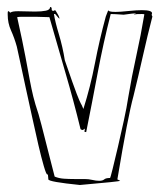

<svg xmlns="http://www.w3.org/2000/svg" viewBox="-20 -528 469 548"><path d="M413 -487Q413 -488 413.5 -488.5Q414 -489 414 -490Q414 -499 385 -499Q370 -499 346 -496.5Q322 -494 310 -494Q298 -494 293.5 -495.5Q289 -497 289 -499L282 -481Q264 -415 251 -347.5Q238 -280 218 -217Q215 -225 213.5 -227.5Q212 -230 210.5 -233Q209 -236 206.5 -241.5Q204 -247 199 -260Q194 -273 186 -295.5Q178 -318 165 -356Q159 -394 148 -430.5Q137 -467 134 -488H137Q138 -488 143 -481.5Q148 -475 150 -475Q150 -476 148.5 -480Q147 -484 144.5 -488Q142 -492 140 -495.5Q138 -499 137 -499Q136 -499 135 -498Q134 -497 132 -497Q127 -497 127.5 -502.5Q128 -508 123 -508Q123 -500 111 -497.5Q99 -495 80 -495Q68 -495 55.5 -495.5Q43 -496 32 -496Q14 -496 10 -492Q8 -492 7 -494Q6 -496 4 -496Q2 -496 2 -492V-486Q2 -462 11.5 -441Q21 -420 28 -395Q31 -383 37.5 -351.5Q44 -320 53 -279.5Q62 -239 71.5 -195Q81 -151 89.5 -114.5Q98 -78 105 -54Q112 -30 115 -30H116Q117 -30 117 -27.5Q117 -25 118 -16Q119 -9 208 0Q323 -10 323 -12Q321 -13 319 -14Q317 -15 315 -16Q345 -196 361 -254Q375 -311 388 -369Q401 -427 415 -481Q413 -483 413 -487ZM367 -490H368Q368 -489 365 -488.5Q362 -488 362 -487H365Q368 -488 385 -488Q391 -488 392 -487Q382 -427 369 -368.5Q356 -310 346 -250Q342 -223 333.5 -184Q325 -145 316.5 -108.5Q308 -72 301.5 -46Q295 -20 294 -20Q282 -20 277.5 -16Q273 -12 263 -12Q254 -12 243.5 -14.5Q233 -17 221 -17H192Q176 -17 162 -18Q148 -19 136 -24Q135 -27 131 -43.5Q127 -60 120.5 -84.5Q114 -109 106.5 -139.5Q99 -170 90 -202Q80 -232 75 -252.5Q70 -273 65 -299.5Q60 -326 52.5 -366.5Q45 -407 29 -479Q34 -480 39 -480Q44 -480 48 -480H65Q72 -480 86 -480Q100 -480 121 -479Q144 -398 167 -319.5Q190 -241 210 -159H211Q213 -157 215 -157Q218 -157 222 -161V-159Q222 -157 221.5 -156Q221 -155 221 -153Q221 -151 226 -151Q243 -236 259 -321Q275 -406 296 -488Q301 -488 310 -487.5Q319 -487 333 -486Q347 -488 355.5 -489Q364 -490 367 -490Z"/></svg>

Font: Londrina Sketch
Style: Regular
Weight: 400
Designer: Marcelo Magalhaes
Foundry: Marcelo Magalhães
Version: Version 1.002